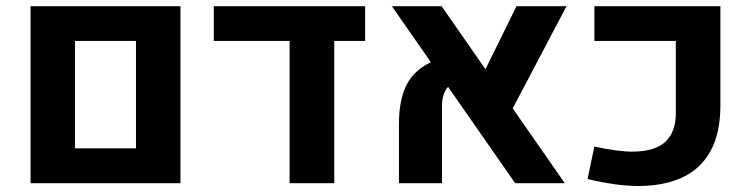

<svg xmlns="http://www.w3.org/2000/svg" viewBox="-20 -605 2479 634"><path d="M80.9 0V-584.6H575.9V0ZM227.7 -115.1H429V-469.9H227.7Z M686 -584.6H1185.7V-469.9H1083.7V0H936.3V-469.9H686Z M1681.2 0 1273.9 -584.6H1438.2L1845 0ZM1297.4 0V-195.3Q1297.4 -284.4 1328.3 -335.2Q1359.3 -385.9 1429 -410.6L1481.3 -336.8Q1439.5 -311.2 1439.5 -257.9V0ZM1850.7 -584.6 1657.1 -216.9 1561.6 -333 1685.6 -584.6Z M2090 9.2Q2051.4 9.2 2008.8 3.2Q1966.3 -2.8 1920.1 -13.8L1942.7 -121.2Q2018.3 -104.2 2070.8 -104.3Q2143.8 -105.2 2177.7 -137.4Q2211.6 -169.6 2211.6 -231.7V-469.9H1942.8V-584.6H2358.8V-257.7Q2358.8 -163.7 2325.4 -104.7Q2292.1 -45.8 2231.8 -18.5Q2171.6 8.9 2090 9.2Z"/></svg>

Font: Heebo
Style: Regular
Weight: 400
Designer: Oded Ezer
Foundry: Ezer Type House
Version: Version 3.100